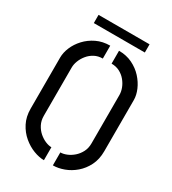

<svg xmlns="http://www.w3.org/2000/svg" viewBox="-198 -921 921 1030"><g transform="rotate(30 263.0 -406.0)"><path d="M104 -766V-816.8H420V-766ZM295.4 5V-75.2Q313.2 -75.2 334 -83.7Q354.8 -92.2 373.3 -108.3Q391.8 -124.4 403.9 -147.6Q416 -170.8 416 -200.6V-500Q416 -521.2 407.7 -542.8Q399.4 -564.4 383.7 -583.3Q368 -602.2 345.8 -613.7Q323.6 -625.2 295.4 -625.2V-705Q341.6 -705 378.8 -686.9Q416 -668.8 442.1 -640.1Q468.2 -611.4 482.3 -578.5Q496.4 -545.6 496.4 -516V-198.6Q496.4 -148.6 477.4 -110.6Q458.4 -72.6 428.4 -46.8Q398.4 -21 363.2 -8Q328 5 295.4 5ZM240 5Q210 5 175.4 -8.2Q140.8 -21.4 109.9 -47.4Q79 -73.4 59.5 -111.4Q40 -149.4 40 -198.6V-516Q40 -546.2 53.8 -579.1Q67.6 -612 94 -640.6Q120.4 -669.2 157.6 -687.1Q194.8 -705 241 -705V-625.2Q212.8 -625.2 190.6 -613.4Q168.4 -601.6 152.7 -582.4Q137 -563.2 128.7 -541.6Q120.4 -520 120.4 -500V-200.6Q120.4 -171.4 132.5 -148Q144.6 -124.6 163.2 -108.5Q181.8 -92.4 202.3 -83.8Q222.8 -75.2 240 -75.2Z"/></g></svg>

Font: Stick No Bills ExtraLight
Style: Regular
Weight: 200
Designer: Kosala Senevirathne, Siva Puranthara, Lasantha Premarathna, Tharique Azeez
Foundry: mooniak
Version: Version 2.000